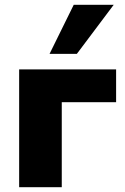

<svg xmlns="http://www.w3.org/2000/svg" viewBox="-20 -782 524 802"><path d="M60 0V-492H465V-355H238V0ZM187 -557 288 -762H455L301 -557Z"/></svg>

Font: Nunito Sans Black
Style: Regular
Weight: 900
Designer: Vernon Adams
Foundry: Vernon Adams
Version: Version 3.006; ttfautohint (v1.8.3)